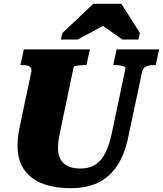

<svg xmlns="http://www.w3.org/2000/svg" viewBox="-20 -969 854 1006"><path d="M301 -308Q295 -280 291 -259Q287 -238 285.5 -222.5Q284 -207 284 -193Q284 -167 291.5 -147Q299 -127 313.5 -113.5Q328 -100 350 -93Q372 -86 402 -86Q446 -86 477.5 -105Q509 -124 530.5 -165Q552 -206 566 -272L637 -609Q639 -615 631 -619.5Q623 -624 610 -626Q597 -628 584 -628H573L591 -710H814L796 -628H786Q762 -628 745.5 -620.5Q729 -613 724 -590L652 -251Q633 -158 592.5 -98.5Q552 -39 492 -11Q432 17 352 17Q287 17 235 3.5Q183 -10 146.5 -38Q110 -66 91 -107Q72 -148 72 -205Q72 -222 73.5 -240.5Q75 -259 79 -282.5Q83 -306 90 -337L144 -592Q147 -607 141.5 -614.5Q136 -622 124.5 -625Q113 -628 97 -628H87L105 -710H451L433 -628H422Q411 -628 398 -627Q385 -626 376 -624Q367 -622 366 -618ZM616 -949H469L307 -796L299 -762H387L569 -860L480 -861L621 -762H705L713 -796Z"/></svg>

Font: Roboto Serif 20pt ExtraBold
Style: Italic
Weight: 800
Italic angle: -10°
Version: Version 1.007